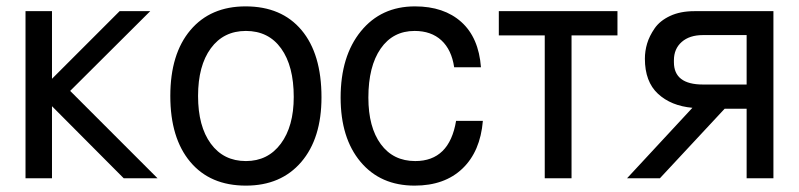

<svg xmlns="http://www.w3.org/2000/svg" viewBox="-20 -559 2505 602"><path d="M143 -524V-312L355 -524H451L200 -274L474 0H368L143 -226V0H60V-524Z M750 -539Q863 -539 925.5 -464.5Q988 -390 988 -254Q988 -125 924.5 -51Q861 23 751 23Q639 23 576.5 -51.5Q514 -126 514 -258Q514 -390 577 -464.5Q640 -539 750 -539ZM751 -462Q681 -462 641 -407.5Q601 -353 601 -258Q601 -163 641 -108.5Q681 -54 751 -54Q820 -54 860.5 -108.5Q901 -163 901 -255Q901 -352 861.5 -407Q822 -462 751 -462Z M1488 -348H1404Q1396 -403 1364 -432.5Q1332 -462 1280 -462Q1212 -462 1173.5 -406.5Q1135 -351 1135 -253Q1135 -160 1174 -107Q1213 -54 1282 -54Q1389 -54 1410 -180H1494Q1486 -84 1430 -30.5Q1374 23 1280 23Q1173 23 1110.5 -51.5Q1048 -126 1048 -253Q1048 -383 1111.5 -461Q1175 -539 1281 -539Q1372 -539 1426.5 -490Q1481 -441 1488 -348Z M1544 -524H1916V-448H1772V0H1688V-448H1544Z M2002 -375Q2002 -399 2009 -422.5Q2016 -446 2032.5 -470Q2049 -494 2081 -509Q2113 -524 2157 -524H2405V0H2321V-218H2252L2049 0H1946L2151 -221Q2084 -227 2043 -265Q2002 -303 2002 -375ZM2093 -364Q2093 -294 2184 -294H2321V-449H2184Q2142 -449 2117.5 -427.5Q2093 -406 2093 -370Z"/></svg>

Font: ColatingCofangSans
Style: Regular
Weight: 400
Foundry: GNU
Version: Version 412.227;June 27, 2022;FontCreator 11.0.0.2412 32-bit